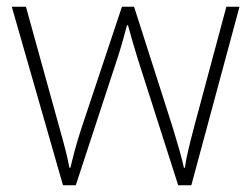

<svg xmlns="http://www.w3.org/2000/svg" viewBox="-20 -549 746 570"><path d="M390 -371 509 1H548L691 -529H652L557 -175C542 -117 533 -83 529 -51H526C519 -84 507 -123 492 -173L378 -529H342L223 -172C204 -115 197 -83 189 -51H186C180 -84 172 -115 155 -175L57 -529H15L167 1H205L327 -371C339 -407 348 -440 357 -474H360C369 -440 378 -410 390 -371Z"/></svg>

Font: Noto Sans Lao ExtraLight
Style: Regular
Weight: 200
Designer: Monotype Design Team
Foundry: Monotype Imaging Inc.
Version: Version 2.003